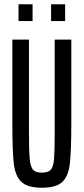

<svg xmlns="http://www.w3.org/2000/svg" viewBox="-20 -874 393 902"><path d="M38 -297V-688H116V-258Q116 -166 119.5 -128.5Q123 -91 135 -77Q147 -63 177 -63Q207 -63 219 -77Q231 -91 234 -128Q237 -165 237 -258V-688H315V-297Q315 -162 308 -104Q301 -46 272.5 -19Q244 8 177 8Q110 8 81 -19Q52 -46 45 -104Q38 -162 38 -297ZM67 -775V-854H133V-775ZM220 -775V-854H286V-775Z"/></svg>

Font: Saira Ultra Condensed Medium
Style: Regular
Weight: 500
Width: 1
Designer: Hector Gatti with collaboration of the Omnibus-Type team
Foundry: Omnibus-Type
Version: Version 1.001; ttfautohint (v1.8)